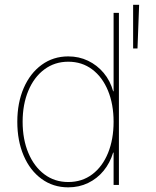

<svg xmlns="http://www.w3.org/2000/svg" viewBox="-20 -782 658 812"><path d="M268.6 10.3Q204.6 10.3 155.8 -25.4Q106.9 -61 80.1 -123.8Q53.2 -186.5 53.2 -267.1Q53.2 -347.2 80.3 -409.7Q107.4 -472.2 156.2 -507.8Q205.1 -543.5 268.6 -543.5Q314 -543.5 352.3 -525.1Q390.6 -506.8 418.5 -473.6Q446.3 -440.4 458.5 -396H460.4V-727.5H482.9V0H460.4V-136.7H458.5Q445.3 -92.8 418 -59.6Q390.6 -26.4 352.5 -8.1Q314.5 10.3 268.6 10.3ZM268.6 -12.2Q327.1 -12.2 370.4 -44.9Q413.6 -77.6 437 -135.3Q460.4 -192.9 460.4 -267.1Q460.4 -340.8 436.8 -398.4Q413.1 -456.1 369.9 -488.5Q326.7 -521 268.6 -521Q211.4 -521 167.7 -488.5Q124 -456.1 99.9 -398.4Q75.7 -340.8 75.7 -267.1Q75.7 -192.9 99.9 -135.3Q124 -77.6 167.5 -44.9Q210.9 -12.2 268.6 -12.2ZM543 -577.1V-761.7H568.4L561.5 -577.1Z"/></svg>

Font: Inter 20pt Thin
Style: Regular
Weight: 250
Version: Version 4.001;git-66647c0bb